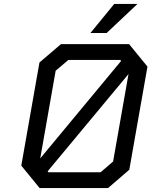

<svg xmlns="http://www.w3.org/2000/svg" viewBox="-20 -963 775 983"><path d="M443 -794 565 -943H684L526 -794ZM183 0 89 -115 182 -643 292 -737H641L735 -622L642 -94L533 0ZM186 -152 600 -651 596 -656H330L265 -601ZM228 -81H495L559 -136L638 -584L224 -86Z"/></svg>

Font: Tomorrow
Style: Italic
Weight: 400
Italic angle: -10°
Designer: Tony de Marco, Monica Rizzolli
Foundry: Just in Type
Version: Version 2.002